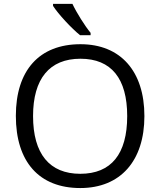

<svg xmlns="http://www.w3.org/2000/svg" viewBox="-20 -951 819 981"><path d="M442.9 -783.2C414.1 -817.9 371.1 -886.2 350.1 -931.2H251V-920.9C276.9 -879.9 346.7 -804.7 389.2 -771H442.9ZM717.8 -357.9C717.8 -586.9 596.2 -725.1 391.1 -725.1C180.2 -725.1 61 -591.3 61 -358.9C61 -124.5 179.7 9.8 390.1 9.8C595.7 9.8 717.8 -129.4 717.8 -357.9ZM148.9 -357.9C148.9 -548.8 232.9 -650.9 391.1 -650.9C548.8 -650.9 629.9 -549.8 629.9 -357.9C629.9 -164.1 548.3 -63 390.1 -63C233.4 -63 148.9 -164.6 148.9 -357.9Z"/></svg>

Font: Open Sans
Style: Regular
Weight: 400
Foundry: Ascender Corporation
Version: Version 1.100;PS 001.100;hotconv 1.0.88;makeotf.lib2.5.64775